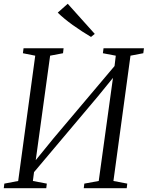

<svg xmlns="http://www.w3.org/2000/svg" viewBox="-23 -999 784 1019"><path d="M-3 0 0 -24.5 73.5 -38.5 164 -703.5 98.5 -716.5 102 -743H314.5L311.5 -716.5L243 -703.5L162 -115L145.5 -123L262 -266L609 -677L580.5 -612L591.5 -703.5L523 -716.5L526.5 -743H741L737.5 -716.5L669.5 -703.5L579 -38.5L652.5 -24.5L649.5 0H421.5L424.5 -24.5L501 -38.5L581.5 -621.5L600 -614.5L497 -488L134.5 -58L162.5 -123L151.5 -38.5L225.5 -24.5L222.5 0ZM460 -803Q437 -816.5 412 -832.8Q387 -849 363 -866.2Q339 -883.5 318.5 -900.5Q298 -917.5 283.5 -932L336.5 -979L480 -819Z"/></svg>

Font: Merriweather 96pt Light
Style: Italic
Weight: 300
Italic angle: -7.8°
Version: Version 2.101